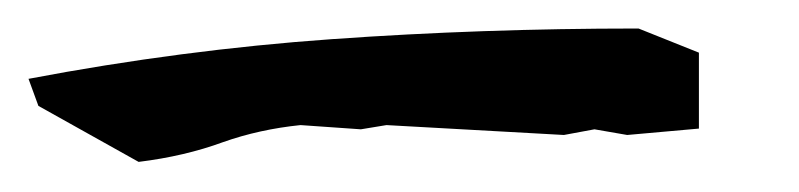

<svg xmlns="http://www.w3.org/2000/svg" viewBox="-23 20 549 132"><path d="M457.5 56.2V108.4L408.2 112.8L385.7 108.9L364.7 112.8L242.7 106L225.1 108.9L183.6 106Q155.3 108.9 130.4 117.7Q104 127.4 72.3 131.3L3.4 92.8L-3.4 74.2Q102.1 54.2 205.3 46.9Q308.6 39.6 415 39.6H416Z"/></svg>

Font: Bakudai
Style: Medium
Weight: 500
Version: Version 1.48